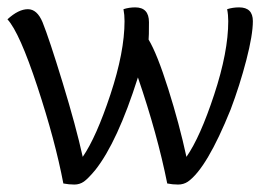

<svg xmlns="http://www.w3.org/2000/svg" viewBox="-23 -495 736 518"><path d="M622.1 -475.1Q659.2 -475.1 659.2 -438Q659.2 -400.9 641.6 -333Q624 -265.1 599.1 -199.2Q535.2 -41 483.9 -4.9Q472.2 2.9 457.5 2.9Q442.9 2.9 428.2 0Q401.9 -131.8 349.1 -286.1Q293.9 -111.8 233.9 -36.1Q214.8 -13.2 203.4 -5.1Q191.9 2.9 177.7 2.9Q163.1 2.9 147.9 0Q126 -115.2 77.9 -261.2Q29.8 -407.2 -2.9 -442.9Q26.9 -470.2 52.2 -470.2Q77.1 -470.2 91.8 -435.1Q109.9 -390.1 146 -272Q182.1 -153.8 200.2 -71.8Q236.8 -125 274.9 -240Q313 -355 313 -438Q313 -455.1 310.1 -470.2Q325.2 -475.1 341.8 -475.1Q378.9 -475.1 378.9 -435.1Q378.9 -395 377.9 -388.2Q400.9 -350.1 430.9 -255.1Q460.9 -160.2 480 -71.8Q517.1 -125 554.9 -240Q592.8 -355 592.8 -438Q592.8 -455.1 589.8 -470.2Q605 -475.1 622.1 -475.1Z"/></svg>

Font: Sukar
Style: Regular
Weight: 400
Designer: Dario Muhafara - Ghiath Alsory
Foundry: Dario Muhafara - Ghiath Alsory
Version: Version 1.00 March 17, 2016, initial release